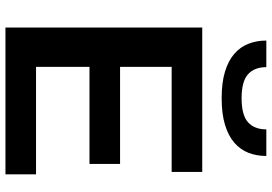

<svg xmlns="http://www.w3.org/2000/svg" viewBox="-170 -852 1021 722"><g transform="rotate(90 341.0 -490.5)"><path d="M349 -813Q290 -813 249 -825.5Q208 -838 182 -860.5Q156 -883 144 -914Q132 -945 132 -981H232Q232 -936 259 -912Q286 -888 349 -888Q412 -888 439 -912Q466 -936 466 -981H566Q566 -944 554 -913.5Q542 -883 516 -860.5Q490 -838 448.5 -825.5Q407 -813 349 -813ZM83 -740H626V-625H231V-431H596V-316H231V-115H635V0H83Z"/></g></svg>

Font: Encode Sans Wide
Style: SemiBold
Weight: 600
Designer: Pablo Impallari, Andres Torresi
Foundry: Pablo Impallari, Andres Torresi
Version: Version 1.000; ttfautohint (v1.00) -l 8 -r 50 -G 200 -x 14 -